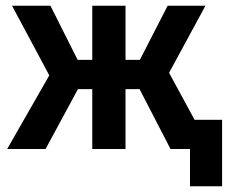

<svg xmlns="http://www.w3.org/2000/svg" viewBox="-20 -520 800 670"><path d="M467 -209H418V0H302V-209H252L139 0H5L152 -257L22 -500H156L251 -311H302V-500H418V-311H468L565 -500H697L570 -266L659 -102H755V130H643V0H575Z"/></svg>

Font: PT Root UI Web Bold
Style: Regular
Weight: 700
Designer: Vitaly Kuzmin
Foundry: ParaType Ltd.
Version: Version 1.000W